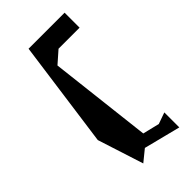

<svg xmlns="http://www.w3.org/2000/svg" viewBox="-204 -847 761 761"><g transform="rotate(-45 176.5 -466.5)"><path d="M58 -338 120 -145 168 -184 322 -145V-229L274 -212L204 -229L154 -660L204 -704H322V-788H120Z"/></g></svg>

Font: bitstorm
Style: suext
Weight: 400
Version: Version 0.2